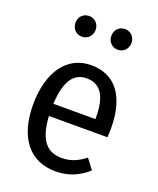

<svg xmlns="http://www.w3.org/2000/svg" viewBox="-153 -916 840 1021"><g transform="rotate(20 267.0 -405.0)"><path d="M173 -824C139 -824 116 -798 116 -766C116 -733 139 -707 173 -707C206 -707 230 -733 230 -766C230 -798 206 -824 173 -824ZM376 -824C342 -824 319 -798 319 -766C319 -733 342 -707 376 -707C409 -707 433 -733 433 -766C433 -798 409 -824 376 -824ZM486 -301C486 -482 410 -582 273 -582C135 -582 53 -462 53 -279C53 -94 139 14 285 14C360 14 418 -13 467 -57L424 -114C381 -81 343 -64 291 -64C214 -64 161 -111 153 -251H484C485 -265 486 -283 486 -301ZM391 -320H153C160 -458 206 -508 274 -508C354 -508 391 -447 391 -330Z"/></g></svg>

Font: Glow Sans SC Condensed Medium
Style: Regular
Weight: 600
Width: 3
Designer: Ryoko NISHIZUKA (kana, bopomofo & ideographs); Paul D. Hunt (Latin, Greek & Cyrillic); Sandoll Communications, Soo-young
Version: Version 0.93